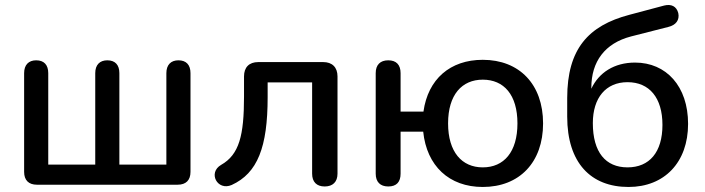

<svg xmlns="http://www.w3.org/2000/svg" viewBox="-20 -735 2806 764"><path d="M687 0C720 0 738 -18 738 -51V-444C738 -477 721 -495 690 -495C660 -495 642 -477 642 -444V-80H455V-444C455 -477 438 -495 407 -495C377 -495 359 -477 359 -444V-80H172V-444C172 -477 155 -495 124 -495C94 -495 76 -477 76 -444V-51C76 -18 94 0 127 0Z M1272 7C1304 7 1323 -11 1323 -44V-431C1323 -467 1302 -488 1266 -488H1008C971 -488 951 -467 951 -431V-351C951 -196 932 -120 860 -79C806 -48 845 26 902 1C1005 -46 1045 -150 1045 -348V-407H1222V-44C1222 -11 1240 7 1272 7Z M1901 9C2047 9 2141 -89 2141 -244C2141 -399 2047 -497 1901 -497C1771 -497 1683 -420 1665 -291H1574V-444C1574 -477 1557 -495 1525 -495C1493 -495 1475 -477 1475 -444V-44C1475 -11 1493 7 1525 7C1558 7 1574 -11 1574 -44V-211H1664C1678 -75 1767 9 1901 9ZM1901 -69C1818 -69 1763 -130 1763 -244C1763 -358 1818 -418 1901 -418C1985 -418 2039 -358 2039 -244C2039 -130 1985 -69 1901 -69Z M2481 9C2624 9 2718 -89 2718 -242C2718 -392 2631 -486 2507 -486C2424 -486 2363 -446 2333 -382V-386C2333 -490 2387 -563 2491 -590L2640 -628C2669 -635 2685 -655 2679 -683C2672 -710 2651 -720 2623 -713L2484 -676C2321 -633 2237 -540 2237 -345V-271C2237 -87 2331 9 2481 9ZM2477 -69C2390 -69 2339 -129 2339 -245C2339 -346 2391 -408 2477 -408C2564 -408 2616 -346 2616 -238C2616 -129 2564 -69 2477 -69Z"/></svg>

Font: Nunito SemiBold
Style: Regular
Weight: 600
Designer: Vernon Adams
Foundry: Vernon Adams
Version: Version 3.602